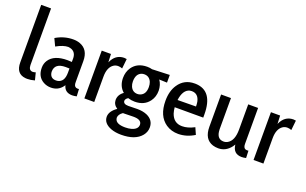

<svg xmlns="http://www.w3.org/2000/svg" viewBox="-99 -1178 2961 1858"><g transform="rotate(20 1381.5 -249.5)"><path d="M180.7 11.7Q217.8 11.7 256.8 0L237.3 -76.2Q219.7 -70.3 205.1 -70.3Q166 -72.3 165 -125V-708H63.5V-115.2Q63.5 1 162.1 10.7Q171.9 11.7 180.7 11.7Z M642.6 12.7Q664.1 12.7 689.5 6.8L685.5 -67.4Q679.7 -66.4 671.9 -66.4Q638.7 -66.4 633.8 -101.6Q632.8 -110.4 632.8 -121.1V-335.9Q632.8 -454.1 541 -488.3Q509.8 -500 471.7 -500Q378.9 -500 296.9 -452.1Q294.9 -450.2 293 -449.2L328.1 -375Q399.4 -415 450.2 -415Q527.3 -407.2 531.2 -332V-290Q498 -292 485.4 -292Q349.6 -292 298.8 -215.8Q276.4 -181.6 276.4 -138.7Q276.4 -45.9 346.7 -6.8Q381.8 12.7 423.8 12.7Q498 12.7 541 -44.9Q545.9 -51.8 549.8 -57.6Q566.4 11.7 642.6 12.7ZM446.3 -69.3Q395.5 -69.3 382.8 -115.2Q379.9 -126 379.9 -138.7Q381.8 -222.7 490.2 -223.6Q518.6 -223.6 531.2 -222.7V-179.7Q531.2 -82 461.9 -70.3Q454.1 -69.3 446.3 -69.3Z M867.2 0V-260.7Q867.2 -358.4 921.9 -393.6Q942.4 -406.2 966.8 -406.2Q987.3 -406.2 1009.8 -397.5L1020.5 -498Q1006.8 -501 994.1 -501Q904.3 -500 864.3 -407.2L860.4 -492.2H765.6V0Z M1233.4 -215.8Q1181.6 -215.8 1160.2 -264.6Q1150.4 -287.1 1150.4 -315.4Q1150.4 -392.6 1203.1 -413.1Q1216.8 -418 1231.4 -418Q1284.2 -418 1305.7 -367.2Q1314.5 -344.7 1314.5 -315.4Q1314.5 -242.2 1262.7 -221.7Q1249 -215.8 1233.4 -215.8ZM1233.4 -496.1Q1131.8 -496.1 1081.1 -423.8Q1048.8 -377 1048.8 -313.5Q1049.8 -228.5 1106.4 -180.7Q1055.7 -145.5 1054.7 -90.8Q1055.7 -42 1099.6 -13.7Q1030.3 34.2 1029.3 90.8Q1029.3 160.2 1114.3 192.4Q1160.2 209 1218.8 209Q1364.3 209 1426.8 131.8Q1457 93.8 1457 47.9Q1457 -27.3 1383.8 -60.5Q1340.8 -79.1 1283.2 -79.1L1190.4 -77.1Q1137.7 -77.1 1136.7 -111.3Q1138.7 -132.8 1164.1 -147.5Q1198.2 -136.7 1233.4 -136.7Q1332 -136.7 1382.8 -207Q1416 -252.9 1416 -315.4Q1415 -376 1383.8 -419.9L1464.8 -417V-496.1L1284.2 -489.3Q1261.7 -496.1 1233.4 -496.1ZM1231.4 128.9Q1138.7 128.9 1126 80.1Q1124 73.2 1124 67.4Q1125 33.2 1165 5.9H1178.7L1270.5 3.9Q1349.6 2.9 1357.4 46.9Q1358.4 51.8 1358.4 55.7Q1358.4 102.5 1294.9 121.1Q1266.6 128.9 1231.4 128.9Z M1900.4 -37.1 1870.1 -105.5Q1803.7 -70.3 1745.1 -70.3Q1658.2 -70.3 1627.9 -157.2Q1619.1 -185.5 1616.2 -218.8H1910.2V-250Q1910.2 -493.2 1732.4 -501Q1725.6 -501 1719.7 -501Q1613.3 -501 1555.7 -415Q1510.7 -348.6 1510.7 -248Q1510.7 -91.8 1608.4 -24.4Q1663.1 12.7 1735.4 12.7Q1822.3 11.7 1900.4 -37.1ZM1718.8 -421.9Q1787.1 -421.9 1803.7 -343.8Q1807.6 -321.3 1807.6 -295.9L1618.2 -293.9Q1632.8 -403.3 1699.2 -419.9Q1709 -421.9 1718.8 -421.9Z M2387.7 12.7Q2409.2 12.7 2433.6 6.8L2430.7 -67.4Q2423.8 -66.4 2416 -66.4Q2382.8 -66.4 2377.9 -103.5Q2377 -111.3 2377 -121.1V-488.3H2275.4V-228.5Q2275.4 -115.2 2215.8 -80.1Q2196.3 -68.4 2173.8 -68.4Q2109.4 -68.4 2099.6 -142.6Q2097.7 -154.3 2097.7 -167V-488.3H1996.1V-156.2Q1996.1 -27.3 2091.8 2.9Q2118.2 10.7 2147.5 10.7Q2224.6 10.7 2276.4 -57.6Q2284.2 -69.3 2291 -80.1Q2300.8 11.7 2387.7 12.7Z M2609.4 0V-260.7Q2609.4 -358.4 2664.1 -393.6Q2684.6 -406.2 2709 -406.2Q2729.5 -406.2 2752 -397.5L2762.7 -498Q2749 -501 2736.3 -501Q2646.5 -500 2606.4 -407.2L2602.5 -492.2H2507.8V0Z"/></g></svg>

Font: Yaldevi Colombo SemiBold
Style: Regular
Weight: 600
Designer: Sol Matas, Denzil Rajitha, Kosala Senevirathne and Pathum Egodawatta
Foundry: Mooniak
Version: Version 1.020 ; ttfautohint (v1.6)